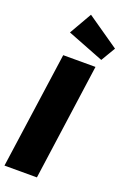

<svg xmlns="http://www.w3.org/2000/svg" viewBox="-180 -1021 718 1079"><g transform="rotate(20 178.5 -481.5)"><path d="M290 -696 193 0H-1L97 -696ZM166 -963 358 -830 307 -744 89 -829Z"/></g></svg>

Font: Fira Sans Condensed Black
Style: Italic
Weight: 900
Width: 3
Italic angle: -8°
Designer: Carrois Corporate & Edenspiekermann AG
Foundry: Carrois Corporate GbR & Edenspiekermann AG
Version: Version 4.203